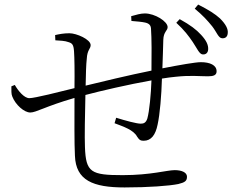

<svg xmlns="http://www.w3.org/2000/svg" viewBox="-20 -805 1040 843"><path d="M754 -705C790 -672 809 -646 826 -621C845 -593 855 -567 870 -566C883 -565 893 -572 894 -588C895 -607 887 -626 863 -652C842 -675 816 -695 769 -721ZM557 -713C582 -711 603 -709 617 -706C635 -702 642 -694 643 -679C646 -639 646 -557 645 -495C550 -476 417 -444 356 -429C357 -479 358 -522 361 -547C363 -587 378 -590 378 -607C378 -632 316 -659 285 -659C259 -659 240 -655 222 -651L223 -628C241 -627 266 -626 281 -620C297 -615 303 -609 305 -580C307 -554 308 -490 307 -418C243 -402 132 -374 109 -374C86 -374 60 -406 45 -432L30 -426C30 -409 29 -392 34 -381C48 -345 86 -311 113 -311C139 -311 179 -338 307 -375C307 -279 306 -177 309 -121C313 -13 388 18 527 18C633 18 724 11 763 3C791 -4 801 -10 801 -29C801 -48 778 -58 747 -58C713 -58 642 -36 519 -36C379 -36 357 -48 353 -159C351 -205 353 -301 355 -388C423 -406 543 -434 645 -452C643 -393 636 -317 627 -285C621 -266 611 -262 598 -262C580 -262 532 -275 490 -288L483 -264C522 -249 566 -235 582 -205C592 -189 599 -187 611 -187C644 -187 663 -213 672 -258C682 -303 689 -387 691 -460C713 -464 734 -466 752 -468C817 -475 855 -470 893 -470C918 -470 931 -475 931 -492C931 -519 902 -532 862 -532C838 -532 770 -520 693 -505C695 -554 696 -598 697 -630C698 -666 716 -670 716 -686C716 -711 660 -746 616 -746C597 -746 578 -740 556 -734ZM835 -767C871 -737 890 -716 912 -689C932 -663 939 -638 955 -637C969 -636 979 -643 980 -660C982 -678 971 -699 946 -724C924 -744 897 -761 850 -785Z"/></svg>

Font: Noto Serif CJK JP Light
Style: Regular
Weight: 300
Designer: Ryoko NISHIZUKA 西塚涼子 (kana & ideographs); Frank Grießhammer (Latin, Greek & Cyrillic); Wenlong ZHANG 张文龙 (bopomofo); San
Foundry: Adobe Systems Incorporated
Version: Version 1.001;PS 1.001;hotconv 16.6.54;makeotf.lib2.5.65590